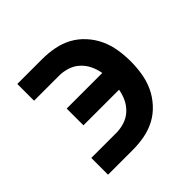

<svg xmlns="http://www.w3.org/2000/svg" viewBox="-139 -649 778 778"><g transform="rotate(-45 250.0 -260.0)"><path d="M59 0V-96H202Q226 -96 249.5 -103.5Q273 -111 291 -127.5Q309 -144 319.5 -166Q330 -188 334 -212H130V-308H334Q330 -332 319.5 -354Q309 -376 291 -392.5Q273 -409 249.5 -416.5Q226 -424 202 -424H59V-520H202Q236 -520 270 -513.5Q304 -507 333.5 -491Q363 -475 386.5 -449Q410 -423 424 -392.5Q438 -362 443.5 -328Q449 -294 449 -260Q449 -226 443.5 -192Q438 -158 424 -127.5Q410 -97 386.5 -71Q363 -45 333.5 -29Q304 -13 270 -6.5Q236 0 202 0Z"/></g></svg>

Font: Iosevka SS18
Style: Bold
Weight: 700
Monospace: yes
Designer: Belleve Invis
Foundry: Belleve Invis
Version: Version 25.1.1; ttfautohint (v1.8.4)